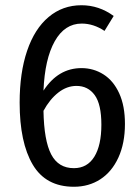

<svg xmlns="http://www.w3.org/2000/svg" viewBox="-20 -700 536 733"><path d="M457 -227Q457 -153 432 -98.5Q407 -44 363 -15.5Q319 13 262 13Q155 13 105 -71.5Q55 -156 55 -308Q55 -422 83.5 -506Q112 -590 165.5 -635Q219 -680 291 -680Q358 -680 414 -639L379 -582Q337 -610 292 -610Q227 -610 189 -542.5Q151 -475 146 -354Q202 -440 291 -440Q337 -440 375 -416Q413 -392 435 -344Q457 -296 457 -227ZM367 -224Q367 -302 341.5 -337Q316 -372 272 -372Q235 -372 202.5 -346.5Q170 -321 146 -277Q148 -163 175.5 -110.5Q203 -58 262 -58Q313 -58 340 -101.5Q367 -145 367 -224Z"/></svg>

Font: Fira Sans Condensed
Style: Regular
Weight: 400
Width: 3
Designer: bBox Type GmbH & Carrois Corporate GbR & Edenspiekermann AG
Foundry: bBox Type GmbH & Carrois Corporate GbR & Edenspiekermann AG
Version: Version 4.301